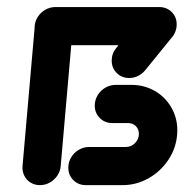

<svg xmlns="http://www.w3.org/2000/svg" viewBox="-20 -539 543 559"><path d="M96.3 0Q81.1 0 69.1 -7.4Q57 -14.8 50.7 -27.6Q44.4 -40.4 45.6 -55.6L81.1 -461.5H192.2L156.7 -55.6Q155.6 -40.4 146.9 -27.6Q138.1 -14.8 124.8 -7.4Q111.5 0 96.3 0ZM255.9 -231.5Q255.9 -247.8 264.3 -261.7Q272.6 -275.6 286.7 -283.7Q300.7 -291.9 316.7 -291.9H362.6Q400 -291.9 430.6 -274.3Q461.1 -256.7 478.7 -226.3Q496.3 -195.9 496.3 -159.3Q496.3 -154.8 495.6 -145.9Q492.2 -106.3 469.6 -72.8Q447 -39.3 411.9 -19.6Q376.7 0 337 0H230Q208.1 0 193.5 -14.6Q178.9 -29.3 178.9 -50.7Q178.9 -67 187.2 -80.9Q195.6 -94.8 209.6 -103Q223.7 -111.1 239.6 -111.1H346.7Q361.9 -111.1 373.1 -122.4Q384.4 -133.7 384.4 -149.3Q384.4 -162.6 375.6 -171.7Q366.7 -180.7 353 -180.7H307Q285.2 -180.7 270.6 -195.4Q255.9 -210 255.9 -231.5ZM494.4 -468.1Q494.4 -451.9 486.1 -438Q477.8 -424.1 463.7 -415.7Q449.6 -407.4 433.7 -407.4H131.9Q110 -407.4 95.4 -422Q80.7 -436.7 80.7 -458.1Q80.7 -474.4 89.1 -488.3Q97.4 -502.2 111.5 -510.4Q125.6 -518.5 141.5 -518.5H443.3Q465.2 -518.5 479.8 -504.1Q494.4 -489.6 494.4 -468.1ZM443.3 -518.5Q465.2 -518.5 479.8 -504.1Q494.4 -489.6 494.4 -468.1Q494.4 -457.4 490.7 -447.4Q487 -437.4 480 -429.6L403 -334.8Q394.4 -324.1 382.2 -318Q370 -311.9 356.3 -311.9Q334.4 -311.9 319.8 -326.5Q305.2 -341.1 305.2 -362.6Q305.2 -383.3 318.9 -400L396.7 -495.9Q405.6 -506.3 417.6 -512.4Q429.6 -518.5 443.3 -518.5Z"/></svg>

Font: 26F Galaxy Sans Black
Style: Italic
Weight: 900
Italic angle: -5°
Designer: C₂₉H₂₅N₃O₅
Version: Version 1.200